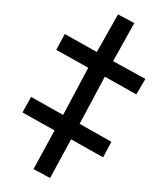

<svg xmlns="http://www.w3.org/2000/svg" viewBox="-48 -676 627 723"><g transform="rotate(5 265.0 -314.0)"><path d="M168 4 234 -148 360 -91 386 -152 261 -209 340 -394 464 -338 493 -399 366 -455 433 -605 369 -632 302 -484 176 -541 149 -479 275 -422 196 -237 70 -294 43 -233 169 -176 103 -24Z"/></g></svg>

Font: Noto Sans Mono Condensed Medium
Style: Regular
Weight: 500
Width: 3
Designer: Monotype Design Team
Foundry: Monotype Imaging Inc.
Version: Version 2.014